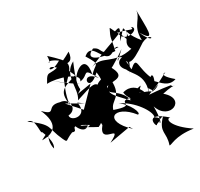

<svg xmlns="http://www.w3.org/2000/svg" viewBox="-265 -1127 1441 1383"><g transform="rotate(-20 455.0 -435.5)"><path d="M285 -447C336 -330 194 -328 194 -381C275 -402 244 -501 170 -492C56 -505 124 -405 18 -480C103 -356 59 -294 -46 -278C61 -363 -30 -285 15 -193C48 -265 -83 -391 -14 -345C-49 -286 -24 -451 -100 -441C68 -361 20 -348 95 -240C128 -194 109 -217 177 -258C242 -246 139 -335 316 -264C305 -257 285 -233 227 -317C166 -355 251 -195 301 -267C198 -299 243 -269 370 -229C482 -301 353 -411 400 -233C321 -92 559 -206 411 -93L578 -154L598 -131C407 -254 522 -346 666 -216C697 -215 638 -309 562 -340C676 -311 780 -200 772 -158C779 -150 838 -138 771 -104C767 -65 688 -232 878 -117C836 -120 862 -48 1010 16C858 20 818 77 804 70C821 -28 761 -39 832 -143C752 -125 829 -29 793 -233C866 -90 1044 -204 889 -295C1019 -349 984 -300 961 -334C764 -332 746 -295 876 -370C834 -319 764 -328 697 -384C783 -337 765 -282 951 -432C979 -436 874 -442 1008 -364C947 -328 896 -378 860 -402C881 -496 807 -416 860 -415C771 -535 808 -628 734 -538C721 -598 714 -621 692 -666C722 -571 740 -560 876 -692C973 -761 966 -628 877 -768C979 -650 937 -780 909 -942C930 -859 847 -839 876 -710C729 -831 823 -898 727 -755C749 -832 788 -887 683 -815C783 -837 862 -783 834 -827C905 -799 746 -716 729 -829C798 -736 797 -681 791 -811C805 -778 734 -731 784 -678C620 -610 572 -709 474 -651C626 -752 647 -753 750 -819C726 -804 694 -874 688 -872C663 -792 676 -811 670 -702C540 -683 435 -712 525 -774C601 -757 536 -697 701 -721C677 -745 633 -683 649 -702C568 -625 536 -837 454 -739C544 -639 498 -671 457 -596C460 -792 321 -636 332 -576C404 -551 314 -572 172 -653L262 -607C353 -737 338 -743 196 -837C213 -729 142 -834 265 -776C148 -676 162 -809 254 -715C301 -749 193 -510 240 -422C182 -572 228 -576 338 -638C207 -818 366 -663 352 -813C157 -649 169 -776 127 -648C205 -668 391 -643 358 -582C436 -606 396 -680 492 -560C370 -672 379 -452 490 -604C530 -480 458 -547 518 -479C587 -515 707 -490 570 -636C588 -559 554 -594 572 -572C709 -675 765 -769 663 -628C666 -682 770 -629 705 -509C824 -730 569 -632 707 -544C786 -473 757 -514 686 -600C675 -506 822 -509 795 -336C684 -379 795 -223 801 -370C889 -284 720 -415 716 -310H770C806 -279 746 -464 621 -402C644 -313 807 -261 730 -328C711 -376 790 -424 736 -398C578 -365 696 -229 649 -349C548 -349 692 -280 511 -308C518 -383 604 -371 570 -517C440 -409 606 -458 658 -325C518 -432 497 -425 553 -562C450 -536 441 -493 479 -448C486 -578 417 -522 296 -460C334 -542 259 -660 359 -736C295 -470 376 -562 311 -504L422 -543L312 -382L199 -471L336 -422Z"/></g></svg>

Font: CISF Camouflage Kit
Style: Mdz
Weight: 400
Designer: Robert Jablonski, Jasper
Foundry: Cannot Into Space Fonts
Version: Version 1.270